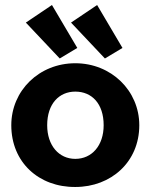

<svg xmlns="http://www.w3.org/2000/svg" viewBox="-20 -734 603 765"><path d="M218 -501 288 -543 187 -714 83 -644ZM398 -501 468 -543 367 -714 263 -644ZM280 11C423 11 535 -89 535 -235C535 -373 423 -482 280 -482C136 -482 25 -373 25 -235C25 -87 135 12 280 11ZM280 -101C215 -101 168 -154 168 -235C168 -321 216 -369 280 -369C346 -369 393 -321 393 -235C393 -154 346 -101 280 -101Z"/></svg>

Font: Inconsolata SemiExpanded Black
Style: Regular
Weight: 900
Width: 6
Monospace: yes
Designer: Raph Levien, Cyreal, Brenton Simpson
Foundry: Raph Levien, Cyreal, Google
Version: Version 3.100